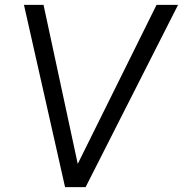

<svg xmlns="http://www.w3.org/2000/svg" viewBox="-20 -765 748 785"><path d="M246 0 78 -745H158L303 -71H286L620 -745H708L330 0Z"/></svg>

Font: Plus Jakarta Sans
Style: Italic
Weight: 400
Italic angle: -8°
Designer: Gumpita Rahayu
Foundry: Tokotype
Version: Version 2.006